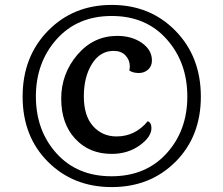

<svg xmlns="http://www.w3.org/2000/svg" viewBox="-20 -752 909 781"><path d="M598 -506Q598 -483 582.5 -469Q567 -455 544.5 -455Q522 -455 506 -465Q508 -475 508 -482Q508 -508 490.5 -526.5Q473 -545 442 -545Q387 -545 354 -492Q321 -439 321 -360Q321 -281 358.5 -239Q396 -197 454 -197Q530 -197 581 -259Q596 -253 596 -231Q596 -195 548 -160.5Q500 -126 434 -126Q343 -126 286 -187.5Q229 -249 229 -350.5Q229 -452 294.5 -529Q360 -606 457 -606Q516 -606 557 -577.5Q598 -549 598 -506ZM434.5 -687Q295 -687 210.5 -592.5Q126 -498 126 -359.5Q126 -221 210 -128Q294 -35 433.5 -35Q573 -35 657.5 -128Q742 -221 742 -359.5Q742 -498 658 -592.5Q574 -687 434.5 -687ZM694 -626.5Q797 -521 797 -359Q797 -197 694 -94Q591 9 434.5 9Q278 9 175 -94Q72 -197 72 -359Q72 -521 175 -626.5Q278 -732 434.5 -732Q591 -732 694 -626.5Z"/></svg>

Font: Laila Medium
Style: Regular
Weight: 500
Designer: Hitesh Malaviya
Foundry: Indian Type Foundry
Version: Version 1.302;PS 1.0;hotconv 1.0.78;makeotf.lib2.5.61930; tt